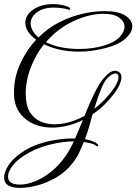

<svg xmlns="http://www.w3.org/2000/svg" viewBox="-67 -613 663 933"><path d="M31 300Q4 300 -14 294Q-47 283 -47 249Q-47 223 -26 190.5Q-5 158 37 129Q74 103 119.5 87.5Q165 72 211.5 65.5Q258 59 298 60Q308 38 317 15Q326 -8 336 -30Q297 -11 259.5 -2Q222 7 187 7Q112 7 61 -31.5Q10 -70 2 -137Q1 -145 1 -152Q1 -159 1 -166Q1 -238 32 -305Q63 -372 109 -420Q81 -440 68.5 -461Q56 -482 56 -502Q56 -540 94.5 -566.5Q133 -593 191 -593Q214 -593 234.5 -589Q255 -585 269 -577Q274 -575 274 -570Q274 -563 263 -567Q252 -571 233 -573.5Q214 -576 193 -576Q144 -576 113 -553.5Q82 -531 82 -499Q82 -483 91 -465.5Q100 -448 120 -431Q165 -476 219.5 -504Q274 -532 331.5 -545.5Q389 -559 442 -559Q509 -559 542.5 -537Q576 -515 576 -485Q576 -456 544 -426.5Q512 -397 448 -380Q418 -372 385 -367Q352 -362 317 -362Q273 -362 229 -370.5Q185 -379 147 -398Q109 -352 83.5 -287.5Q58 -223 58 -158Q58 -102 77.5 -69.5Q97 -37 129 -23Q161 -9 198 -9Q236 -9 275 -21Q314 -33 344 -50Q370 -117 399.5 -175Q429 -233 466 -260Q478 -269 492 -269Q504 -269 513.5 -261.5Q523 -254 523 -237Q523 -223 514 -201.5Q505 -180 482 -151Q464 -128 439.5 -103.5Q415 -79 383 -58Q375 -28 366 3Q357 34 346 63Q365 67 380 72Q395 77 404 85Q410 89 410 95Q410 97 407.5 98Q405 99 400 95Q392 88 376 84Q360 80 340 77Q329 105 316.5 131Q304 157 287 178Q254 221 208.5 248Q163 275 116 287.5Q69 300 31 300ZM315 -375Q386 -375 440 -392Q489 -407 513.5 -432.5Q538 -458 538 -483Q538 -508 512.5 -527Q487 -546 436 -546Q368 -546 291.5 -511Q215 -476 156 -408Q190 -391 231.5 -383Q273 -375 315 -375ZM391 -84Q409 -98 426 -114Q443 -130 459 -149Q486 -180 497.5 -202.5Q509 -225 509 -238Q509 -256 494 -256Q485 -256 474 -249Q446 -233 427 -187Q408 -141 391 -84ZM30 284Q62 284 101 269Q140 254 179.5 223Q219 192 251 146Q262 131 272 112.5Q282 94 292 74Q237 74 170.5 91Q104 108 50 143Q13 167 -7.5 194.5Q-28 222 -28 245Q-28 271 -1 280Q6 282 14 283Q22 284 30 284Z"/></svg>

Font: Gwendolyn
Style: Regular
Weight: 400
Designer: Robert E. Leuschke
Foundry: Robert E. Leuschke
Version: Version 1.010; ttfautohint (v1.8.3)